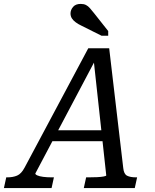

<svg xmlns="http://www.w3.org/2000/svg" viewBox="-76 -963 793 983"><path d="M196 -296H464L463 -240H172ZM402 -670 417 -665 105 -75Q104 -70 115 -65Q126 -60 145.5 -57.5Q165 -55 188 -55H200L188 0H-56L-44 -55H-38Q-10 -55 11.5 -64Q33 -73 50 -105L376 -716H483L555 -103Q558 -72 574.5 -63.5Q591 -55 621 -55H626L614 0H353L365 -55H378Q402 -55 422 -56Q442 -57 455 -59.5Q468 -62 468 -65ZM444 -780H478V-804L406 -895Q394 -910 384.5 -921Q375 -932 364 -937.5Q353 -943 337 -943Q311 -943 298 -927.5Q285 -912 285 -894Q285 -880 292 -869Q299 -858 312 -848.5Q325 -839 342 -831Z"/></svg>

Font: Roboto Serif
Style: Italic
Weight: 400
Italic angle: -10°
Designer: Greg Gazdowicz
Foundry: Commercial Type
Version: Version 1.008